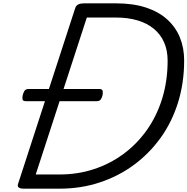

<svg xmlns="http://www.w3.org/2000/svg" viewBox="-20 -1130 1123 1150"><path d="M123 0Q79 0 88 -28L431 -1083Q436 -1097 449 -1103.5Q462 -1110 484 -1110H675Q777 -1110 853.5 -1085Q930 -1060 981 -1014Q1032 -968 1057.5 -905.5Q1083 -843 1083 -768Q1083 -634 1046.5 -516.5Q1010 -399 942 -304.5Q874 -210 781.5 -142Q689 -74 576.5 -37Q464 0 338 0ZM194 -85H338Q445 -85 541.5 -116.5Q638 -148 719 -207.5Q800 -267 859.5 -351Q919 -435 951.5 -540Q984 -645 984 -767Q984 -828 963 -876Q942 -924 901.5 -957.5Q861 -991 803.5 -1008Q746 -1025 674 -1025H500ZM135 -524Q117 -524 115 -535Q113 -546 116 -559Q119 -573 126 -585Q133 -597 152 -597H574Q593 -597 595 -585Q597 -573 594 -559Q591 -546 584 -535Q577 -524 559 -524Z"/></svg>

Font: Playwrite CU
Style: Regular
Weight: 400
Designer: Veronika Burian, José Scaglione
Foundry: TypeTogether
Version: Version 1.002